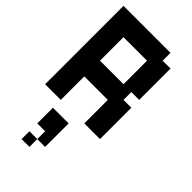

<svg xmlns="http://www.w3.org/2000/svg" viewBox="-250 -598 928 928"><g transform="rotate(45 214.5 -134.0)"><path d="M267.9 -267.9V-428.6H107.1V-267.9ZM107.1 -160.7V0H0V-535.7H321.4V-482.1H375V-267.9H321.4V-214.3H375V0H267.9V-160.7ZM214.3 53.6V214.3H160.7V267.9H107.1V214.3H160.7V160.7H107.1V53.6Z"/></g></svg>

Font: Jersey 10
Style: Regular
Weight: 400
Designer: Sarah Cadigan-Fried
Version: Version 1.000